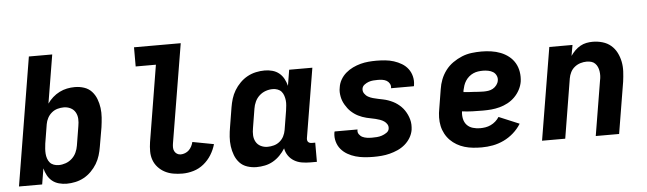

<svg xmlns="http://www.w3.org/2000/svg" viewBox="-47 -912 3694 1097"><g transform="rotate(-5 1800.0 -363.5)"><path d="M297 8Q274 8 252 2Q230 -4 213.5 -17.5Q197 -31 186.5 -50.5Q176 -70 171 -91L156 0H23L144 -735H278L232 -457Q245 -476 263 -492Q281 -508 302 -518.5Q323 -529 345 -533.5Q367 -538 390 -538Q418 -538 443.5 -529.5Q469 -521 486.5 -502Q504 -483 513.5 -458Q523 -433 526.5 -406.5Q530 -380 528 -352Q526 -324 522 -296L503 -186Q499 -161 491.5 -136.5Q484 -112 470.5 -89.5Q457 -67 437.5 -47.5Q418 -28 395 -15.5Q372 -3 346.5 2.5Q321 8 297 8ZM260 -102Q280 -102 300 -109Q320 -116 336 -130.5Q352 -145 361 -164.5Q370 -184 373 -204L391 -314Q395 -335 394 -355.5Q393 -376 383.5 -393Q374 -410 356 -419Q338 -428 317 -428Q299 -428 281 -423Q263 -418 248 -405.5Q233 -393 224 -376Q215 -359 212 -341L194 -231Q192 -216 191 -201.5Q190 -187 191 -173Q192 -159 196.5 -145.5Q201 -132 209.5 -122Q218 -112 231.5 -107Q245 -102 260 -102Z M960 8Q933 8 907.5 3.5Q882 -1 860 -12.5Q838 -24 821 -42.5Q804 -61 795.5 -84.5Q787 -108 787 -134.5Q787 -161 791 -187L863 -625H747V-735H1015L921 -169Q919 -158 919 -146Q919 -134 924 -124Q929 -114 938.5 -108Q948 -102 960 -102Q972 -102 985 -107Q998 -112 1007.5 -121.5Q1017 -131 1023 -143Q1029 -155 1032 -167L1154 -144Q1145 -112 1127 -83Q1109 -54 1082.5 -32.5Q1056 -11 1024 -1.5Q992 8 960 8Z M1385 8Q1358 8 1332 -0.5Q1306 -9 1288.5 -28Q1271 -47 1261.5 -72Q1252 -97 1248.5 -123.5Q1245 -150 1247 -178Q1249 -206 1254 -234L1272 -344Q1276 -369 1283.5 -393.5Q1291 -418 1304.5 -440.5Q1318 -463 1337.5 -482.5Q1357 -502 1380 -514.5Q1403 -527 1428.5 -532.5Q1454 -538 1479 -538Q1502 -538 1523.5 -532Q1545 -526 1561.5 -512.5Q1578 -499 1588.5 -479.5Q1599 -460 1604 -439L1619 -530H1752L1686 -132Q1685 -126 1686 -120Q1687 -114 1690.5 -110Q1694 -106 1699.5 -104Q1705 -102 1711 -102H1731V8H1693Q1669 8 1645 4Q1621 0 1601 -12Q1581 -24 1568 -43Q1555 -62 1551 -85Q1538 -64 1520 -45.5Q1502 -27 1480 -14.5Q1458 -2 1433.5 3Q1409 8 1385 8ZM1458 -102Q1476 -102 1494.5 -107Q1513 -112 1528 -124.5Q1543 -137 1551.5 -154Q1560 -171 1563 -189L1581 -299Q1583 -314 1584.5 -328.5Q1586 -343 1584.5 -357Q1583 -371 1578.5 -384.5Q1574 -398 1565.5 -408Q1557 -418 1543.5 -423Q1530 -428 1515 -428Q1495 -428 1475 -421Q1455 -414 1439 -399.5Q1423 -385 1414 -365.5Q1405 -346 1402 -326L1384 -216Q1380 -195 1381 -174.5Q1382 -154 1391.5 -137Q1401 -120 1419 -111Q1437 -102 1458 -102Z M2056 8Q2030 8 2004 5.5Q1978 3 1953.5 -4Q1929 -11 1907.5 -23.5Q1886 -36 1870.5 -54.5Q1855 -73 1848 -98Q1841 -123 1845 -149Q1846 -151 1846 -153Q1846 -155 1847 -156H1978Q1978 -156 1978 -155.5Q1978 -155 1978 -154Q1975 -140 1983 -128.5Q1991 -117 2002.5 -111.5Q2014 -106 2028 -104Q2042 -102 2056 -102Q2070 -102 2084.5 -103Q2099 -104 2113 -108.5Q2127 -113 2140.5 -122Q2154 -131 2156 -145Q2156 -145 2156 -145.5Q2156 -146 2156 -146Q2158 -159 2151.5 -170Q2145 -181 2134.5 -188Q2124 -195 2111.5 -199.5Q2099 -204 2086.5 -207Q2074 -210 2061 -212.5Q2048 -215 2035.5 -218Q2023 -221 2011 -225.5Q1999 -230 1988 -235.5Q1977 -241 1966.5 -248.5Q1956 -256 1947 -264.5Q1938 -273 1930.5 -283Q1923 -293 1916.5 -304Q1910 -315 1905.5 -326.5Q1901 -338 1898.5 -351Q1896 -364 1895.5 -377Q1895 -390 1898 -404Q1901 -427 1913 -448Q1925 -469 1943.5 -485Q1962 -501 1984 -511.5Q2006 -522 2028.5 -528Q2051 -534 2074 -536Q2097 -538 2119 -538Q2145 -538 2170.5 -535.5Q2196 -533 2219.5 -525.5Q2243 -518 2264 -505.5Q2285 -493 2299.5 -474Q2314 -455 2320 -430.5Q2326 -406 2322 -381Q2322 -379 2321.5 -377Q2321 -375 2320 -374H2189Q2189 -374 2189 -374.5Q2189 -375 2190 -376Q2192 -389 2185.5 -400.5Q2179 -412 2168.5 -418Q2158 -424 2145 -426Q2132 -428 2119 -428Q2106 -428 2092.5 -427Q2079 -426 2066 -421.5Q2053 -417 2041 -408Q2029 -399 2027 -385Q2025 -370 2033.5 -357.5Q2042 -345 2054.5 -338Q2067 -331 2081.5 -327Q2096 -323 2110.5 -320Q2125 -317 2139.5 -314Q2154 -311 2168 -306Q2182 -301 2195 -294.5Q2208 -288 2219.5 -279.5Q2231 -271 2241 -261Q2251 -251 2259 -239Q2267 -227 2273 -214Q2279 -201 2283 -186.5Q2287 -172 2287.5 -157Q2288 -142 2286 -127Q2282 -103 2269 -81.5Q2256 -60 2237 -44Q2218 -28 2195.5 -18Q2173 -8 2149.5 -2Q2126 4 2102.5 6Q2079 8 2056 8Z M2677 8Q2652 8 2627 5.5Q2602 3 2578.5 -4Q2555 -11 2534.5 -23Q2514 -35 2497.5 -51.5Q2481 -68 2469.5 -89.5Q2458 -111 2453 -134.5Q2448 -158 2448.5 -183.5Q2449 -209 2454 -234L2472 -344Q2476 -372 2486.5 -399Q2497 -426 2515 -450Q2533 -474 2558 -491.5Q2583 -509 2610 -520Q2637 -531 2665.5 -534.5Q2694 -538 2722 -538Q2750 -538 2778 -534Q2806 -530 2831.5 -520Q2857 -510 2878 -493.5Q2899 -477 2912.5 -454Q2926 -431 2930.5 -403Q2935 -375 2931 -347Q2927 -323 2915 -300.5Q2903 -278 2885 -260Q2867 -242 2844.5 -230Q2822 -218 2797.5 -211.5Q2773 -205 2749.5 -203Q2726 -201 2702 -201Q2672 -201 2641.5 -202Q2611 -203 2582 -207Q2579 -185 2583.5 -164Q2588 -143 2601.5 -128.5Q2615 -114 2635.5 -108Q2656 -102 2677 -102Q2692 -102 2707.5 -104.5Q2723 -107 2738 -114Q2753 -121 2765.5 -132Q2778 -143 2787 -157L2904 -108Q2886 -79 2860 -56Q2834 -33 2803.5 -18.5Q2773 -4 2741 2Q2709 8 2677 8ZM2715 -309Q2728 -309 2742 -311Q2756 -313 2768.5 -320Q2781 -327 2790 -339Q2799 -351 2801 -364Q2804 -379 2797.5 -393Q2791 -407 2779 -414.5Q2767 -422 2751.5 -425Q2736 -428 2721 -428Q2707 -428 2693 -426Q2679 -424 2665.5 -418Q2652 -412 2640.5 -402Q2629 -392 2621 -379.5Q2613 -367 2608.5 -353.5Q2604 -340 2601 -326L2600 -316Q2614 -314 2628.5 -313.5Q2643 -313 2657.5 -312Q2672 -311 2686 -310Q2700 -309 2715 -309Z M3023 0 3111 -530H3244L3233 -468Q3244 -484 3258 -498Q3272 -512 3289 -521.5Q3306 -531 3324 -534.5Q3342 -538 3360 -538Q3389 -538 3416.5 -530Q3444 -522 3464.5 -504.5Q3485 -487 3497.5 -462.5Q3510 -438 3515.5 -410.5Q3521 -383 3519.5 -354Q3518 -325 3514 -296L3465 0H3331L3383 -314Q3386 -327 3386.5 -340.5Q3387 -354 3385 -367Q3383 -380 3378 -391.5Q3373 -403 3364 -412Q3355 -421 3342.5 -424.5Q3330 -428 3316 -428Q3298 -428 3280 -422.5Q3262 -417 3247 -405Q3232 -393 3223.5 -376Q3215 -359 3212 -341L3156 0Z"/></g></svg>

Font: Iosevka Curly XBdEx
Style: Italic
Weight: 800
Width: 7
Italic angle: -9°
Monospace: yes
Designer: Belleve Invis
Foundry: Belleve Invis
Version: Version 11.1.0; ttfautohint (v1.8.3)